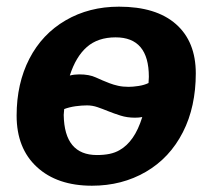

<svg xmlns="http://www.w3.org/2000/svg" viewBox="-20 -558 651 587"><path d="M578.6 -333.5Q578.6 -283.2 568.8 -238Q559.1 -192.9 539.1 -153.8Q499 -75.2 426 -32.7Q353 9.8 261.2 9.8Q154.8 9.8 92.8 -47.4Q30.8 -104.5 30.8 -204.6Q30.8 -302.7 69.8 -378.4Q108.9 -454.1 180.7 -495.8Q252.4 -537.6 343.8 -537.6Q457.5 -537.6 518.1 -484.1Q578.6 -430.7 578.6 -333.5ZM435.1 -323.2Q435.1 -443.8 333.5 -443.8Q279.3 -443.8 245.6 -414.3Q211.9 -384.8 193.4 -327.1Q207 -330.6 222.2 -330.6Q252.9 -330.6 272.9 -321.3Q293 -312 314.5 -303.7Q327.1 -298.8 341.3 -295.7Q355.5 -292.5 373.5 -292.5Q386.2 -292.5 403.8 -295.2Q421.4 -297.9 434.1 -304.2ZM246.1 -235.8Q230 -235.8 210.9 -233.2Q191.9 -230.5 176.3 -224.6Q175.8 -220.2 175.5 -215.6Q175.3 -210.9 174.8 -206.5Q175.8 -145 201.2 -114.5Q226.6 -84 276.4 -84Q297.9 -84 315.2 -87.6Q332.5 -91.3 345.7 -99.1Q368.2 -111.8 385.5 -136.5Q402.8 -161.1 415 -200.2Q405.3 -198.2 392.6 -198.2Q368.7 -198.2 348.6 -204.6Q328.6 -210.9 310.1 -218.3Q293.5 -225.1 277.8 -230.5Q262.2 -235.8 246.1 -235.8Z"/></svg>

Font: Arimo
Style: Italic
Weight: 400
Italic angle: -12°
Designer: Steve Matteson
Foundry: Monotype Imaging Inc.
Version: Version 1.33